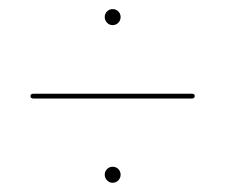

<svg xmlns="http://www.w3.org/2000/svg" viewBox="-20 -552 495 422"><path d="M227.5 -496.8Q220.3 -496.8 215.3 -502.1Q210.2 -507.4 210.2 -514.6Q210.2 -521.7 215.3 -526.9Q220.3 -532 227.5 -532Q235 -532 240.1 -526.9Q245.1 -521.7 245.1 -514.6Q245.1 -507.4 240.1 -502.1Q235 -496.8 227.5 -496.8ZM47 -341Q47 -346 53.5 -346H402Q408 -346 408 -341Q408 -335.5 402 -335.5H53.5Q47 -335.5 47 -341ZM227.5 -150.3Q220.3 -150.3 215.3 -155.6Q210.2 -160.9 210.2 -168.1Q210.2 -175.2 215.3 -180.4Q220.3 -185.5 227.5 -185.5Q235 -185.5 240.1 -180.4Q245.1 -175.2 245.1 -168.1Q245.1 -160.9 240.1 -155.6Q235 -150.3 227.5 -150.3Z"/></svg>

Font: Fraunces 144pt S000 Black
Style: Regular
Weight: 900
Version: Version 1.000; ttfautohint (v1.8.3)